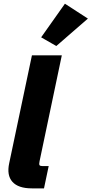

<svg xmlns="http://www.w3.org/2000/svg" viewBox="-20 -1037 504 1057"><path d="M155.3 0Q80.6 0 48.3 -36.1Q16.1 -72.3 30.8 -139.2L155.8 -732.4H320.3L197.8 -149.4Q194.3 -133.3 197.5 -127.9Q200.7 -122.6 215.3 -122.6H248L222.2 0ZM290 -783.7 206.5 -831.5 337.4 -1016.6 463.9 -934.6Z"/></svg>

Font: Schibsted Grotesk ExtraBold
Style: Italic
Weight: 800
Italic angle: -12°
Designer: Bakken & Baeck AS, Henrik Kongsvoll
Foundry: Schibsted ASA
Version: Version 1.100; ttfautohint (v1.8.4.7-5d5b);gftools[0.9.25]